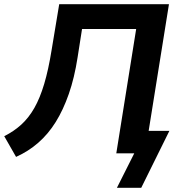

<svg xmlns="http://www.w3.org/2000/svg" viewBox="-27 -725 869 908"><path d="M526 163 608 0H523L617 -588H361L340 -454Q325 -357 298.5 -281Q272 -205 236.5 -148Q201 -91 154 -50Q107 -9 49 17L-7 -81Q39 -104 74 -136Q109 -168 135.5 -214.5Q162 -261 182 -328Q202 -395 217 -488L253 -705H772L676 -106H774L641 163Z"/></svg>

Font: Nunito Sans 7pt
Style: Bold Italic
Weight: 700
Italic angle: -9°
Version: Version 3.101;gftools[0.9.27]